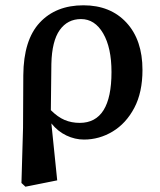

<svg xmlns="http://www.w3.org/2000/svg" viewBox="-20 -513 603 725"><path d="M174 -272 172 -97Q198 -71 224 -60Q250 -49 281 -49Q401 -49 401 -241Q401 -333 369.5 -387Q338 -441 286 -441Q235 -441 205.5 -399.5Q176 -358 174 -272ZM61 178 67 -30 68 -229Q69 -362 130 -427.5Q191 -493 295 -493Q397 -493 457.5 -427.5Q518 -362 518 -249Q518 -164 487 -105.5Q456 -47 405.5 -16.5Q355 14 297 14Q263 14 230.5 -1.5Q198 -17 174 -47L196 168L76 192Z"/></svg>

Font: Source Serif 4 Semibold
Style: Regular
Weight: 600
Designer: Frank Grießhammer
Foundry: Adobe
Version: Version 4.005;hotconv 1.1.0;makeotfexe 2.6.0